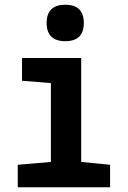

<svg xmlns="http://www.w3.org/2000/svg" viewBox="-20 -791 540 811"><path d="M334 -694Q334 -771 256 -771Q177 -771 177 -694Q177 -617 256 -617Q334 -617 334 -694ZM445 0V-95L323 -107V-546H73V-450L195 -440V-107L55 -95V0Z"/></svg>

Font: Noto Sans Mono UI Condensed
Style: Bold
Weight: 700
Width: 3
Designer: Monotype Design team
Foundry: Monotype Imaging Inc.
Version: 1.000